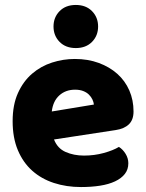

<svg xmlns="http://www.w3.org/2000/svg" viewBox="-20 -739 589 775"><path d="M198 -176Q212 -140 245 -125.5Q278 -111 319 -111Q361 -111 399 -121.5Q437 -132 460 -146Q476 -136 487 -118Q498 -100 498 -80Q498 -55 484 -37Q470 -19 444.5 -7Q419 5 384 10.5Q349 16 307 16Q248 16 197.5 -0.5Q147 -17 110 -50Q73 -83 52 -133Q31 -183 31 -250Q31 -316 52.5 -363.5Q74 -411 109.5 -441.5Q145 -472 190 -486.5Q235 -501 282 -501Q335 -501 378.5 -485Q422 -469 453.5 -441Q485 -413 502 -374Q519 -335 519 -289Q519 -255 500 -237Q481 -219 447 -214ZM283 -377Q245 -377 219.5 -354Q194 -331 189 -289L359 -317Q358 -327 353 -337.5Q348 -348 339 -357Q330 -366 316 -371.5Q302 -377 283 -377ZM376 -632Q376 -595 351.5 -570Q327 -545 286 -545Q245 -545 220.5 -570Q196 -595 196 -632Q196 -669 220.5 -694Q245 -719 286 -719Q327 -719 351.5 -694Q376 -669 376 -632Z"/></svg>

Font: Baloo 2 ExtraBold
Style: Regular
Weight: 800
Designer: Sarang Kulkarni and Ek Type
Foundry: Ek Type
Version: Version 1.640;hotconv 1.0.111;makeotfexe 2.5.65597; ttfautoh